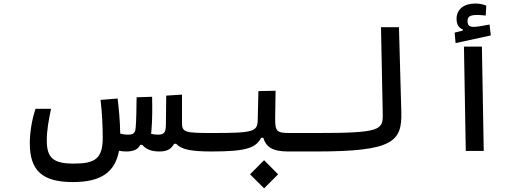

<svg xmlns="http://www.w3.org/2000/svg" viewBox="-20 -846 2970 1076"><path d="M389.2 174.3C549.8 174.3 625 116.2 647 -1C659.7 1.5 673.3 2.9 688 2.9C728 2.9 753.9 -8.8 765.6 -34.2H777.3C796.4 -11.7 824.7 2.9 873 2.9C913.6 2.9 939.5 -9.3 955.6 -40H967.3C996.1 -8.8 1047.9 2.9 1166 2.9C1189.5 2.9 1208.5 -10.3 1208.5 -56.2C1208.5 -81.1 1196.8 -100.6 1171.9 -100.6C1015.6 -100.6 1000 -104.5 1000 -157.2C1000 -171.9 1000 -186 1000 -200.7C1000.5 -232.9 1000.5 -267.6 1000 -315.9L911.6 -310.1C911.1 -241.2 909.7 -194.8 909.7 -148.4C909.7 -102.1 898.9 -91.3 863.8 -91.3C850.6 -91.3 838.4 -93.3 826.7 -96.2C827.6 -102.1 828.1 -107.9 828.6 -113.3C833.5 -168.9 834 -235.8 832.5 -303.7L745.6 -300.8C744.6 -232.9 744.1 -168.9 740.2 -129.9C737.3 -99.6 727.5 -91.3 694.8 -91.3C682.1 -91.3 668 -93.3 653.8 -97.2C652.8 -169.4 645.5 -240.7 639.2 -293.9L543.5 -286.1C552.2 -216.8 555.7 -132.8 555.7 -74.2C555.7 43.5 512.7 70.8 393.1 70.8C276.4 70.8 242.2 37.6 242.2 -59.6C242.2 -115.2 252.9 -173.8 266.1 -236.3H179.2C156.7 -170.4 147 -96.2 147 -43.9C147 112.3 218.8 174.3 389.2 174.3Z M1166 2.9C1355.5 2.9 1413.6 -15.6 1443.4 -73.7H1455.6C1470.2 -24.4 1504.9 2.9 1593.3 2.9H1752C1775.4 2.9 1794.4 -10.3 1794.4 -56.2C1794.4 -81.1 1782.7 -100.6 1757.8 -100.6H1604.5C1533.2 -100.6 1522 -107.9 1522 -179.2L1524.4 -337.4L1428.2 -335.4L1424.3 -174.3C1422.9 -108.4 1402.8 -100.6 1171.9 -100.6ZM1460 209.5 1538.6 130.9 1460 51.8 1381.3 130.9Z M1752 2.9C2183.6 2.9 2233.9 -52.2 2229 -219.7L2215.8 -693.4H2115.2L2125 -205.1C2127 -116.7 2107.9 -100.6 1757.8 -100.6C1738.3 -100.6 1723.6 -89.4 1723.6 -51.3C1723.6 -16.1 1732.9 2.9 1752 2.9Z M2590.3 0H2690.9L2680.7 -585H2580.1ZM2533.2 -604.5 2730.5 -647.5 2723.6 -708.5C2694.3 -703.1 2653.8 -695.3 2635.3 -695.3C2611.8 -695.3 2600.1 -702.6 2600.1 -727.5C2600.1 -752.9 2613.3 -762.2 2656.2 -762.2C2667.5 -762.2 2687 -760.7 2702.1 -758.8L2705.1 -814.5C2688.5 -820.8 2670.4 -826.2 2643.1 -826.2C2582 -826.2 2538.6 -795.4 2538.6 -740.2C2538.6 -709 2551.3 -689 2573.7 -681.2V-674.8L2527.8 -663.1Z"/></svg>

Font: Cascadia Code PL
Style: Regular
Weight: 400
Monospace: yes
Designer: Aaron Bell
Foundry: Saja Typeworks
Version: Version 2404.023